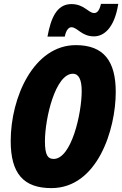

<svg xmlns="http://www.w3.org/2000/svg" viewBox="-20 -957 628 987"><path d="M224 -769H313C320 -805 335 -817 347 -817C378 -817 399 -770 463 -770C513 -770 568 -811 588 -937H499C491 -903 480 -890 464 -890C434 -890 413 -936 347 -936C269 -936 241 -859 224 -769ZM244 10C481 10 575 -291 575 -484C575 -642 514 -725 370 -725C154 -725 35 -458 35 -232C35 -65 101 10 244 10ZM256 -140C227 -140 211 -157 211 -231C211 -347 264 -578 355 -578C384 -578 400 -549 400 -489C400 -373 347 -140 256 -140Z"/></svg>

Font: Noto Sans UI Condensed Black
Style: Italic
Weight: 900
Width: 3
Italic angle: -192°
Designer: Monotype Design Team
Foundry: Monotype Imaging Inc.
Version: Version 1.901